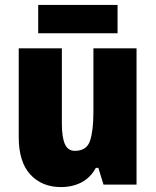

<svg xmlns="http://www.w3.org/2000/svg" viewBox="-20 -749 631 779"><path d="M534 -553V0H400L379 -68H369Q347 -28 310.5 -9Q274 10 227 10Q150 10 103 -41Q56 -92 56 -193V-553H231V-248Q231 -193 243 -165Q255 -137 284 -137Q332 -137 345.5 -178.5Q359 -220 359 -294V-553ZM457 -729V-614H135V-729Z"/></svg>

Font: Noto Sans Oriya Cond Blk
Style: Regular
Weight: 900
Width: 3
Designer: Amélie Bonet and Sol Matas
Foundry: Google LLC
Version: Version 2.006; ttfautohint (v1.8.4.7-5d5b)